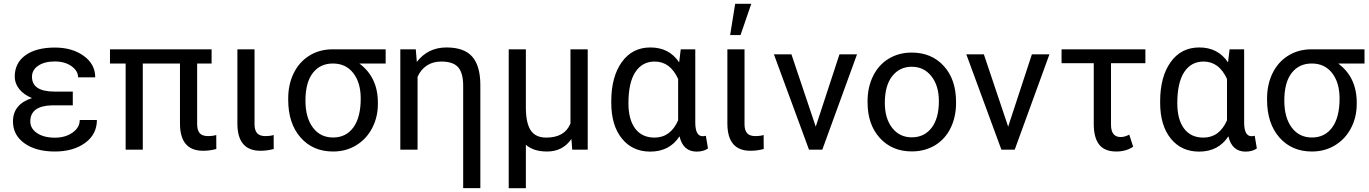

<svg xmlns="http://www.w3.org/2000/svg" viewBox="-20 -788 7211 1011"><path d="M139.6 -148.4Q139.6 -110.8 175.5 -86.9Q211.4 -63 269 -63Q324.2 -63 362.1 -89.8Q399.9 -116.7 399.9 -156.2H490.2Q490.2 -80.6 428 -35.4Q365.7 9.8 269 9.8Q169.4 9.8 108.9 -33.4Q48.3 -76.7 48.3 -148.4Q48.3 -239.3 148.4 -271.5Q105.5 -289.1 81.5 -318.8Q57.6 -348.6 57.6 -384.3Q57.6 -456.5 114 -497.1Q170.4 -537.6 269 -537.6Q359.9 -537.6 420.7 -493.9Q481.4 -450.2 481.4 -380.9H391.1Q391.1 -415 356.2 -439.7Q321.3 -464.4 269 -464.4Q214.4 -464.4 181.4 -442.1Q148.4 -419.9 148.4 -383.8Q148.4 -305.7 267.6 -305.7H363.3V-233.4H253.9Q139.6 -230.5 139.6 -148.4Z M1094.2 -453.6H1018.1V-134.3Q1018.1 -103 1031.2 -87.2Q1044.4 -71.3 1076.2 -71.3Q1099.6 -71.3 1118.7 -77.1L1119.1 -3.4Q1085 5.9 1049.3 5.9Q927.7 5.9 927.7 -137.7V-453.6H731.9V0H641.6V-453.6H559.1V-528.3H1094.2Z M1320.3 -528.3V-133.3Q1320.3 -102.5 1333.7 -86.9Q1347.2 -71.3 1378.4 -71.3Q1401.9 -71.3 1420.9 -77.1L1421.4 -3.4Q1387.2 5.9 1351.6 5.9Q1230 5.9 1230 -137.7V-528.3Z M1588.4 -258.3Q1588.4 -168.9 1627.4 -116.5Q1666.5 -64 1733.9 -64Q1801.8 -64 1840.6 -116.9Q1879.4 -169.9 1879.4 -269Q1879.4 -353 1840.1 -403.3Q1800.8 -453.6 1732.9 -453.6Q1666 -453.6 1627.2 -403.8Q1588.4 -354 1588.4 -258.3ZM2010.7 -453.6H1872.1Q1969.7 -381.3 1969.7 -248V-239.7Q1969.7 -171.4 1939.9 -114Q1910.2 -56.6 1856.2 -23.4Q1802.2 9.8 1733.9 9.8Q1627.4 9.8 1562.5 -64.2Q1497.6 -138.2 1497.6 -262.7V-269Q1497.6 -343.3 1526.4 -402.3Q1555.2 -461.4 1608.2 -494.6Q1661.1 -527.8 1729.5 -528.3H2010.7Z M2169.4 -528.3 2174.8 -461.9Q2233.4 -538.1 2331.1 -538.1Q2423.8 -538.1 2466.3 -490Q2508.8 -441.9 2509.3 -342.3V202.6H2418.9V-336.9Q2418.9 -403.3 2392.6 -433.6Q2366.2 -463.9 2303.7 -463.9Q2258.8 -463.9 2227.1 -442.6Q2195.3 -421.4 2178.7 -383.3V0H2087.9V-528.3Z M2749 -528.3V-219.2Q2749.5 -139.6 2774.7 -101.6Q2799.8 -63.5 2856.4 -63.5Q2953.6 -63.5 2983.9 -137.7V-528.3H3074.7V0H2993.2L2988.8 -56.2Q2943.4 9.8 2860.4 9.8Q2788.6 9.8 2749 -25.9V203.1H2658.7V-528.3Z M3289.1 -244.1Q3289.1 -158.7 3324.7 -111.1Q3360.4 -63.5 3426.3 -63.5Q3510.7 -63.5 3550.8 -154.3V-372.1Q3509.3 -463.9 3427.2 -463.9Q3361.8 -463.9 3325.4 -408.4Q3289.1 -353 3289.1 -244.1ZM3641.1 -528.3V-139.2Q3642.1 -70.8 3680.2 -70.8Q3689.5 -70.8 3696.8 -73.2L3708 -6.3Q3684.6 10.3 3648.4 10.3Q3576.7 10.3 3558.1 -70.3Q3505.9 10.3 3403.8 10.3Q3310.1 10.3 3254.4 -58.8Q3198.7 -127.9 3198.7 -247.1V-254.4Q3198.7 -383.3 3253.9 -460.7Q3309.1 -538.1 3404.8 -538.1Q3503.9 -538.1 3556.2 -459.5L3564.5 -528.3Z M3900.4 -528.3V-133.3Q3900.4 -102.5 3913.8 -86.9Q3927.2 -71.3 3958.5 -71.3Q3981.9 -71.3 4001 -77.1L4001.5 -3.4Q3967.3 5.9 3931.6 5.9Q3810.1 5.9 3810.1 -137.7V-528.3ZM3851.1 -768.1H3936L3879.4 -603.5H3824.7Z M4147.9 -500.5 4275.4 -121.1 4399.9 -500.5 4400.4 -502H4401.9H4489.7H4492.7L4491.7 -499L4310.5 -1.5L4309.6 0H4308.1H4241.2H4239.7L4239.3 -1.5L4056.2 -499L4054.7 -502H4058.1H4145.5H4147.5Z M4639.2 -245.6Q4639.2 -164.1 4678.2 -114.3Q4716.8 -64.9 4781.2 -64.9Q4846.7 -64.9 4885.3 -114.7Q4923.8 -165 4923.8 -255.4Q4923.8 -336.9 4884.3 -386.7Q4845.2 -436.5 4780.8 -436.5Q4717.3 -436.5 4678.2 -387.2Q4639.2 -337.9 4639.2 -245.6ZM4548.3 -249.5V-255.4Q4548.3 -329.1 4577.6 -388.2Q4606.9 -447.3 4659.7 -479Q4712.9 -511.2 4780.8 -511.2Q4885.7 -511.2 4950.2 -439.9Q5014.2 -369.1 5014.2 -251.5V-245.6Q5014.2 -172.4 4985.8 -114.3Q4957.5 -56.2 4904.3 -23.4Q4877.4 -7.3 4846.7 1Q4815.9 9.3 4781.2 9.3Q4676.8 9.3 4612.3 -62Q4548.3 -132.8 4548.3 -249.5Z M5161.1 -500.5 5288.6 -121.1 5413.1 -500.5 5413.6 -502H5415H5502.9H5505.9L5504.9 -499L5323.7 -1.5L5322.8 0H5321.3H5254.4H5252.9L5252.4 -1.5L5069.3 -499L5067.9 -502H5071.3H5158.7H5160.6Z M6011.2 -455.1H5830.1V-131.3Q5830.1 -66.4 5881.3 -66.4Q5902.3 -66.4 5926.3 -79.1L5946.8 -15.6Q5909.7 9.8 5857.9 9.8Q5796.9 9.8 5768.3 -26.1Q5739.7 -62 5739.3 -133.3V-455.1H5569.8V-528.3H6011.2Z M6179.2 -244.1Q6179.2 -158.7 6214.8 -111.1Q6250.5 -63.5 6316.4 -63.5Q6400.9 -63.5 6440.9 -154.3V-372.1Q6399.4 -463.9 6317.4 -463.9Q6252 -463.9 6215.6 -408.4Q6179.2 -353 6179.2 -244.1ZM6531.2 -528.3V-139.2Q6532.2 -70.8 6570.3 -70.8Q6579.6 -70.8 6586.9 -73.2L6598.1 -6.3Q6574.7 10.3 6538.6 10.3Q6466.8 10.3 6448.2 -70.3Q6396 10.3 6293.9 10.3Q6200.2 10.3 6144.5 -58.8Q6088.9 -127.9 6088.9 -247.1V-254.4Q6088.9 -383.3 6144 -460.7Q6199.2 -538.1 6294.9 -538.1Q6394 -538.1 6446.3 -459.5L6454.6 -528.3Z M6742.7 -258.3Q6742.7 -168.9 6781.7 -116.5Q6820.8 -64 6888.2 -64Q6956.1 -64 6994.9 -116.9Q7033.7 -169.9 7033.7 -269Q7033.7 -353 6994.4 -403.3Q6955.1 -453.6 6887.2 -453.6Q6820.3 -453.6 6781.5 -403.8Q6742.7 -354 6742.7 -258.3ZM7165 -453.6H7026.4Q7124 -381.3 7124 -248V-239.7Q7124 -171.4 7094.2 -114Q7064.5 -56.6 7010.5 -23.4Q6956.5 9.8 6888.2 9.8Q6781.7 9.8 6716.8 -64.2Q6651.9 -138.2 6651.9 -262.7V-269Q6651.9 -343.3 6680.7 -402.3Q6709.5 -461.4 6762.5 -494.6Q6815.4 -527.8 6883.8 -528.3H7165Z"/></svg>

Font: MAUL
Style: Regular
Weight: 400
Designer: MAUL
Version: Version 1.0; 2020; ttfautohint (v1.8.3)